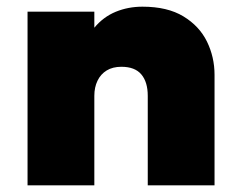

<svg xmlns="http://www.w3.org/2000/svg" viewBox="-20 -555 720 575"><path d="M62.5 0V-520H262.5V-472Q289.5 -504.5 326.8 -519.8Q364 -535 406.5 -535Q481.5 -535 529.2 -506Q577 -477 599.8 -430.5Q622.5 -384 622.5 -331V0H422.5V-268Q422.5 -309.5 403.2 -332.2Q384 -355 343.5 -355Q317.5 -355 299.5 -344Q281.5 -333 272 -313.2Q262.5 -293.5 262.5 -268V0Z"/></svg>

Font: Geologica Roman Black
Style: Regular
Weight: 900
Designer: Sindre Bremnes, Frode Helland
Foundry: Monokrom Skriftforlag AS
Version: Version 1.010;gftools[0.9.28]